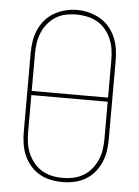

<svg xmlns="http://www.w3.org/2000/svg" viewBox="-54 -787 607 837"><g transform="rotate(5 250.0 -368.5)"><path d="M250 8Q224 8 198 2.5Q172 -3 149.5 -16Q127 -29 110 -49Q93 -69 82.5 -93Q72 -117 68 -143Q64 -169 64 -195V-540Q64 -566 68 -592Q72 -618 82.5 -642Q93 -666 110 -686Q127 -706 150 -719Q173 -732 198.5 -738.5Q224 -745 250 -745Q276 -745 301.5 -738.5Q327 -732 350 -719Q373 -706 390 -686Q407 -666 417.5 -642Q428 -618 432 -592Q436 -566 436 -540V-195Q436 -169 432 -143Q428 -117 417.5 -93Q407 -69 390 -49Q373 -29 350.5 -16Q328 -3 302 2.5Q276 8 250 8ZM417 -376V-540Q417 -564 413.5 -587.5Q410 -611 400.5 -633Q391 -655 375.5 -673.5Q360 -692 339.5 -703.5Q319 -715 295 -720Q271 -725 248 -725Q224 -725 201 -720Q178 -715 158 -702.5Q138 -690 123 -671.5Q108 -653 99 -631.5Q90 -610 86.5 -586.5Q83 -563 83 -540V-376ZM250 -10Q274 -10 297 -15Q320 -20 340.5 -32Q361 -44 376 -62.5Q391 -81 400.5 -102.5Q410 -124 413.5 -147.5Q417 -171 417 -195V-358H83V-195Q83 -171 86.5 -147.5Q90 -124 99.5 -102.5Q109 -81 124 -62.5Q139 -44 159.5 -32Q180 -20 203 -15Q226 -10 250 -10Z"/></g></svg>

Font: Zed Mono Thin
Style: Regular
Weight: 100
Monospace: yes
Designer: Belleve Invis
Foundry: Belleve Invis
Version: Version 1.0.0; ttfautohint (v1.8.4)